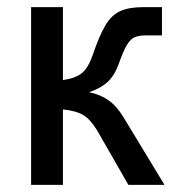

<svg xmlns="http://www.w3.org/2000/svg" viewBox="-20 -517 503 537"><path d="M67 0V-497H156V-293Q191 -298 209 -312.5Q227 -327 240 -365Q258 -418 275 -446.5Q292 -475 316.5 -486Q341 -497 380 -497H433V-418H387Q369 -418 357 -413Q345 -408 335 -391.5Q325 -375 312 -338Q299 -303 279 -286Q259 -269 229 -259Q260 -253 283.5 -236.5Q307 -220 326 -188Q342 -162 357 -137Q372 -112 391.5 -80Q411 -48 440 0H339L253 -150Q234 -182 214 -194.5Q194 -207 156 -211V0Z"/></svg>

Font: Zen Kaku Gothic New Medium
Style: Regular
Weight: 500
Designer: Yoshimichi Ohira
Foundry: Positype
Version: Version 1.002